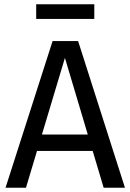

<svg xmlns="http://www.w3.org/2000/svg" viewBox="-20 -882 613 902"><path d="M227 -689H347L567 0H467L285 -610L102 0H6ZM162 -250H407L430 -173H139ZM423 -862V-793H150V-862Z"/></svg>

Font: Fira Sans Variable
Style: Regular
Weight: 400
Designer: Carrois Corporate & Edenspiekermann AG
Foundry: Carrois Corporate GbR & Edenspiekermann AG
Version: Version 4.202